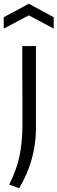

<svg xmlns="http://www.w3.org/2000/svg" viewBox="-56 -786 307 1026"><path d="M-36 -694 98 -766 231 -694V-633L98 -704L-36 -633ZM-7 200Q12 163 25.5 126.5Q39 90 47.5 51Q56 12 60 -32.5Q64 -77 64 -130Q64 -134 64 -162.5Q64 -191 64 -232Q64 -273 63.5 -321.5Q63 -370 63 -414Q63 -458 63 -492.5Q63 -527 63 -540H136V-87Q134 -6 111.5 71.5Q89 149 46 220Z"/></svg>

Font: Encode Sans Compressed
Style: Regular
Weight: 400
Designer: Pablo Impallari, Andres Torresi
Foundry: Pablo Impallari, Andres Torresi
Version: Version 1.000; ttfautohint (v1.00) -l 8 -r 50 -G 200 -x 14 -